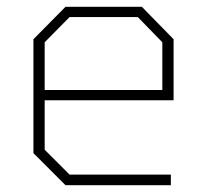

<svg xmlns="http://www.w3.org/2000/svg" viewBox="-20 -543 608 563"><path d="M172 0 78 -94V-428L172 -523H396L489 -428V-249H111V-104L184 -31H481V0ZM111 -279H456V-419L384 -493H184L111 -419Z"/></svg>

Font: Tomorrow ExtraLight
Style: Regular
Weight: 275
Designer: Tony de Marco, Monica Rizzolli
Foundry: Just in Type
Version: Version 2.002